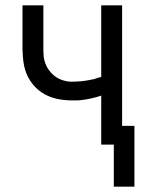

<svg xmlns="http://www.w3.org/2000/svg" viewBox="-20 -540 540 717"><path d="M405 157V0H358V-183Q350 -180 342.5 -178Q335 -176 327 -174Q319 -172 311 -170.5Q303 -169 293.5 -167.5Q284 -166 276.5 -165.5Q269 -165 264 -165H250Q235 -165 220 -166.5Q205 -168 190 -171.5Q175 -175 161 -181Q147 -187 134.5 -195.5Q122 -204 111.5 -215Q101 -226 92.5 -239Q84 -252 78.5 -266Q73 -280 70 -294.5Q67 -309 65.5 -327Q64 -345 64 -355V-520H142V-368Q142 -359 142 -349.5Q142 -340 143 -330.5Q144 -321 146.5 -312Q149 -303 153 -294.5Q157 -286 162.5 -278.5Q168 -271 174.5 -264.5Q181 -258 189 -252.5Q197 -247 205.5 -243.5Q214 -240 225 -237.5Q236 -235 242 -235H250Q258 -235 266 -235.5Q274 -236 282 -236.5Q290 -237 298.5 -238.5Q307 -240 316 -241.5Q325 -243 332.5 -245Q340 -247 345 -249L358 -253V-520H436V-70H482V157Z"/></svg>

Font: Iosevka MaddieWtf
Style: Regular
Weight: 400
Monospace: yes
Designer: Belleve Invis
Foundry: Belleve Invis
Version: Version 31.3.0; ttfautohint (v1.8.3)